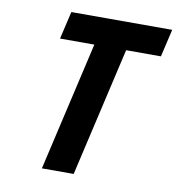

<svg xmlns="http://www.w3.org/2000/svg" viewBox="-78 -750 759 821"><g transform="rotate(10 302.0 -340.0)"><path d="M287 -560H138L166 -680H604L576 -560H425L296 0H158Z"/></g></svg>

Font: Cairo
Style: Bold Italic
Weight: 700
Italic angle: -13°
Designer: Mohamed Gaber, Accademia di Belle Arti di Urbino and others
Foundry: Kief Type Foundry, Accademia di Belle Arti di Urbino and others
Version: Version 3.011